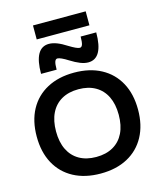

<svg xmlns="http://www.w3.org/2000/svg" viewBox="-160 -1256 1150 1379"><g transform="rotate(-15 415.5 -567.0)"><path d="M415.3 10Q299.7 10 214.8 -35.5Q130 -81 84.3 -165.3Q38.7 -249.7 38.7 -365Q38.7 -481 84.3 -565Q130 -649 214.8 -694.5Q299.7 -740 415.3 -740Q532 -740 616.3 -694.5Q700.7 -649 746.3 -565Q792 -481 792 -365Q792 -249.7 746.3 -165.3Q700.7 -81 616.3 -35.5Q532 10 415.3 10ZM415.3 -113.3Q488.7 -113.3 541 -143.3Q593.4 -173.3 620.9 -229.5Q648.4 -285.7 648.4 -365Q648.4 -444.3 620.9 -500.5Q593.4 -556.7 541 -586.7Q488.7 -616.7 415.3 -616.7Q342 -616.7 289.6 -586.7Q237.3 -556.7 209.8 -500.5Q182.3 -444.3 182.3 -365Q182.3 -285.7 209.8 -229.5Q237.3 -173.3 289.6 -143.3Q342 -113.3 415.3 -113.3ZM535.7 -784.3Q508.7 -784.3 476.7 -796.8Q444.7 -809.3 403.7 -835Q378.7 -851 358.5 -860.2Q338.3 -869.4 327.3 -869.4Q313.7 -869.4 307.5 -851.9Q301.3 -834.3 301.3 -792.7H185.4Q185.4 -986.3 295 -986.3Q322.3 -986.3 354.5 -974Q386.7 -961.6 427 -935.6Q453 -919.6 472.7 -910.5Q492.3 -901.3 503.3 -901.3Q517.3 -901.3 523.4 -919.1Q529.4 -937 529.4 -978H645.3Q645.3 -784.3 535.7 -784.3ZM219.4 -1039.7V-1143.6H611.3V-1039.7Z"/></g></svg>

Font: M PLUS 2 Thin
Style: Regular
Weight: 100
Designer: Coji Morishita
Foundry: UNDERFOREST DESIGN
Version: Version 1.001